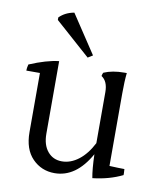

<svg xmlns="http://www.w3.org/2000/svg" viewBox="-79 -840 700 819"><g transform="rotate(10 271.0 -430.5)"><path d="M287 -609 266 -596 113 -732V-743Q138 -768 177 -775ZM438 -472V-157Q480 -155 503 -155Q504 -144 504 -138Q504 -132 504 -129Q447 -101 375 -93Q368 -130 366 -195Q305 -86 212 -86Q155 -86 116 -126Q77 -166 77 -240V-496Q64 -496 49.5 -496Q35 -496 18 -496Q18 -507 22 -523Q95 -554 149 -560V-246Q149 -197 172.5 -169Q196 -141 234 -141Q272 -141 306.5 -167.5Q341 -194 366 -243V-464Q366 -511 338 -529Q340 -540 343 -544Q380 -560 431 -560Q436 -560 442 -560Q438 -524 438 -472Z"/></g></svg>

Font: Halant
Style: Regular
Weight: 400
Designer: Hitesh Malaviya (Devanagari), Satya Rajpurohit (Latin)
Foundry: Indian Type Foundry
Version: Version 1.101;PS 1.0;hotconv 1.0.78;makeotf.lib2.5.61930; tt